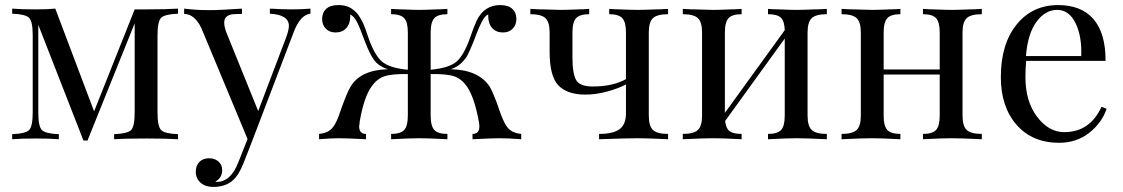

<svg xmlns="http://www.w3.org/2000/svg" viewBox="-20 -549 4426 757"><path d="M601 -409V-106Q601 -51 615 -36.5Q629 -22 682 -20V0Q636 -3 558 -3Q472 -3 430 0V-20Q483 -22 497 -36.5Q511 -51 511 -106V-457L325 5H309L131 -451V-106Q131 -51 145 -36.5Q159 -22 212 -20V0Q176 -3 121 -3Q61 -3 28 0V-20Q81 -22 95 -36.5Q109 -51 109 -106V-409Q109 -464 95 -478.5Q81 -493 28 -495V-515Q61 -512 121 -512Q165 -512 198 -515L351 -110L511 -512H558Q634 -512 682 -515V-495Q629 -493 615 -478.5Q601 -464 601 -409Z M1128 -512Q1172 -512 1204 -515V-495Q1165 -491 1139 -425L975 5L941 92Q922 141 898 162Q869 188 820 188Q790 188 771 171.5Q752 155 752 128Q752 104 766 89.5Q780 75 805 75Q827 75 841.5 88Q856 101 856 122Q856 152 829 167Q830 168 835 168Q890 168 920 90L956 -1L774 -438Q747 -494 706 -494V-515Q753 -509 804 -509Q847 -509 934 -515V-494Q907 -494 895 -492.5Q883 -491 873.5 -483.5Q864 -476 864 -459Q864 -440 877 -410L998 -111L1108 -401Q1119 -431 1119 -447Q1119 -491 1044 -495V-515Q1096 -512 1128 -512Z M1834 -402Q1845 -435 1859 -467Q1889 -529 1952 -529Q1984 -529 2000 -514Q2016 -499 2016 -474Q2016 -451 2001.5 -436Q1987 -421 1963 -421Q1936 -421 1920.5 -438.5Q1905 -456 1905 -485V-492Q1895 -488 1886 -474Q1873 -455 1847 -385Q1833 -351 1825 -334.5Q1817 -318 1799.5 -301Q1782 -284 1757 -276Q1867 -274 1911 -207Q1919 -193 1927 -173Q1939 -145 1946 -123Q1955 -95 1964 -76Q1976 -48 1991.5 -36Q2007 -24 2035 -21V0Q1983 -4 1950 -4Q1918 -4 1843 0V-21Q1870 -21 1870 -50Q1870 -59 1868 -69Q1851 -164 1821 -208Q1800 -238 1771 -248Q1742 -258 1678 -257V-93Q1678 -52 1692.5 -36.5Q1707 -21 1744 -21V0Q1669 -4 1634 -4Q1597 -4 1522 0V-21Q1559 -21 1573.5 -36.5Q1588 -52 1588 -93V-257Q1524 -258 1495 -248Q1466 -238 1445 -208Q1415 -167 1398 -69Q1398 -66 1397.5 -61.5Q1397 -57 1396.5 -54.5Q1396 -52 1396 -51Q1396 -21 1423 -21V0Q1348 -4 1316 -4Q1285 -4 1238 0V-21Q1266 -24 1281.5 -36Q1297 -48 1309 -76Q1314 -86 1326 -122Q1350 -188 1362 -207Q1401 -273 1509 -276Q1473 -288 1455.5 -311.5Q1438 -335 1419 -385Q1397 -445 1386 -465Q1375 -485 1361 -492V-485Q1361 -456 1345.5 -438.5Q1330 -421 1303 -421Q1279 -421 1264.5 -436Q1250 -451 1250 -474Q1250 -499 1266 -514Q1282 -529 1314 -529Q1351 -529 1373 -510Q1388 -499 1398.5 -481.5Q1409 -464 1414.5 -451Q1420 -438 1432 -402Q1456 -333 1485 -307Q1514 -281 1588 -274V-421Q1588 -462 1573.5 -477.5Q1559 -493 1522 -493V-514Q1524 -514 1529.5 -513.5Q1535 -513 1545.5 -512.5Q1556 -512 1565 -512Q1611 -510 1634 -510Q1654 -510 1700 -512Q1709 -512 1719.5 -512.5Q1730 -513 1735.5 -513.5Q1741 -514 1744 -514V-493Q1707 -493 1692.5 -477.5Q1678 -462 1678 -421V-274Q1752 -281 1781 -307Q1810 -333 1834 -402Z M2538 -421V-93Q2538 -52 2554.5 -36.5Q2571 -21 2614 -21V0Q2533 -4 2496 -4Q2451 -4 2342 0V-21Q2397 -21 2422.5 -39.5Q2448 -58 2448 -103V-216Q2420 -201 2374 -188Q2329 -176 2288 -176Q2215 -176 2180 -214Q2147 -251 2147 -345V-421Q2147 -462 2130.5 -477.5Q2114 -493 2071 -493V-514Q2074 -514 2080 -513.5Q2086 -513 2097 -512.5Q2108 -512 2118 -512Q2170 -510 2191 -510Q2214 -510 2260 -512Q2269 -512 2279.5 -512.5Q2290 -513 2295.5 -513.5Q2301 -514 2303 -514V-493Q2266 -493 2251.5 -477.5Q2237 -462 2237 -421V-323Q2237 -259 2251.5 -233.5Q2266 -208 2317 -208Q2396 -208 2448 -237V-421Q2448 -462 2433.5 -477.5Q2419 -493 2382 -493V-514Q2384 -514 2389.5 -513.5Q2395 -513 2405.5 -512.5Q2416 -512 2425 -512Q2471 -510 2494 -510Q2516 -510 2566 -512Q2577 -512 2588 -512.5Q2599 -513 2605 -513.5Q2611 -514 2614 -514V-493Q2571 -493 2554.5 -477.5Q2538 -462 2538 -421Z M3164 -421V-93Q3164 -52 3180.5 -36.5Q3197 -21 3240 -21V0Q3159 -4 3120 -4Q3083 -4 3008 0V-21Q3045 -21 3059.5 -36.5Q3074 -52 3074 -93V-397L2839 -72Q2842 -43 2856.5 -32Q2871 -21 2904 -21V0Q2829 -4 2792 -4Q2753 -4 2672 0V-21Q2715 -21 2731.5 -36.5Q2748 -52 2748 -93V-421Q2748 -462 2731.5 -477.5Q2715 -493 2672 -493V-514Q2675 -514 2681 -513.5Q2687 -513 2698 -512.5Q2709 -512 2719 -512Q2771 -510 2792 -510Q2815 -510 2861 -512Q2870 -512 2880.5 -512.5Q2891 -513 2896.5 -513.5Q2902 -514 2904 -514V-493Q2867 -493 2852.5 -477.5Q2838 -462 2838 -421V-104L3074 -430Q3073 -466 3058.5 -479.5Q3044 -493 3008 -493V-514Q3011 -514 3016 -513.5Q3021 -513 3031.5 -512.5Q3042 -512 3051 -512Q3097 -510 3120 -510Q3142 -510 3192 -512Q3203 -512 3214 -512.5Q3225 -513 3231 -513.5Q3237 -514 3240 -514V-493Q3197 -493 3180.5 -477.5Q3164 -462 3164 -421Z M3775 -421V-93Q3775 -52 3791.5 -36.5Q3808 -21 3851 -21V0Q3770 -4 3731 -4Q3694 -4 3619 0V-21Q3656 -21 3670.5 -36.5Q3685 -52 3685 -93V-255H3464V-93Q3464 -52 3478.5 -36.5Q3493 -21 3530 -21V0Q3455 -4 3418 -4Q3379 -4 3298 0V-21Q3341 -21 3357.5 -36.5Q3374 -52 3374 -93V-421Q3374 -462 3357.5 -477.5Q3341 -493 3298 -493V-514Q3301 -514 3307 -513.5Q3313 -513 3324 -512.5Q3335 -512 3345 -512Q3397 -510 3418 -510Q3441 -510 3487 -512Q3496 -512 3506.5 -512.5Q3517 -513 3522.5 -513.5Q3528 -514 3530 -514V-493Q3493 -493 3478.5 -477.5Q3464 -462 3464 -421V-275H3685V-421Q3685 -462 3670.5 -477.5Q3656 -493 3619 -493V-514Q3621 -514 3626.5 -513.5Q3632 -513 3642.5 -512.5Q3653 -512 3662 -512Q3708 -510 3731 -510Q3753 -510 3803 -512Q3814 -512 3825 -512.5Q3836 -513 3842 -513.5Q3848 -514 3851 -514V-493Q3808 -493 3791.5 -477.5Q3775 -462 3775 -421Z M4156 14Q4050 14 3988 -57Q3926 -128 3926 -245Q3926 -375 3988 -452Q4050 -529 4152 -529Q4243 -529 4291 -474Q4339 -419 4339 -309H4026Q4023 -283 4023 -245Q4023 -149 4069 -88.5Q4115 -28 4176 -28Q4277 -28 4323 -128L4343 -120Q4324 -64 4274 -25Q4224 14 4156 14ZM4025 -328H4243Q4246 -406 4220.5 -458Q4195 -510 4148 -510Q4101 -510 4066.5 -463Q4032 -416 4025 -328Z"/></svg>

Font: Playfair Display
Style: Regular
Weight: 400
Designer: Claus Eggers S?rensen
Foundry: Claus Eggers S?rensen
Version: Version 1.003